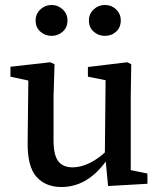

<svg xmlns="http://www.w3.org/2000/svg" viewBox="-20 -738 644 771"><path d="M227 13Q163 13 126.5 -28Q90 -69 91 -165L94 -437L120 -409L22 -430V-470L182 -488L199 -480L195 -350V-175Q195 -115 214 -90.5Q233 -66 271 -66Q295 -66 320 -75Q345 -84 370 -101Q395 -118 417 -142L431 -98H411Q386 -62 357 -37Q328 -12 295.5 0.5Q263 13 227 13ZM414 9 403 -107 401 -109 404 -416 333 -430V-469L491 -488L507 -480L505 -350V-55L572 -41V0ZM187 -594Q161 -594 142 -611Q123 -628 123 -656Q123 -682 142 -700Q161 -718 187 -718Q213 -718 232 -700Q251 -682 251 -656Q251 -628 232 -611Q213 -594 187 -594ZM401 -594Q375 -594 356 -611Q337 -628 337 -656Q337 -682 356 -700Q375 -718 401 -718Q428 -718 446.5 -700Q465 -682 465 -656Q465 -628 446.5 -611Q428 -594 401 -594Z"/></svg>

Font: Source Serif 4 18pt Medium
Style: Regular
Weight: 500
Designer: Frank Grießhammer
Foundry: Adobe Systems Incorporated
Version: Version 4.004;hotconv 1.0.116;makeotfexe 2.5.65601